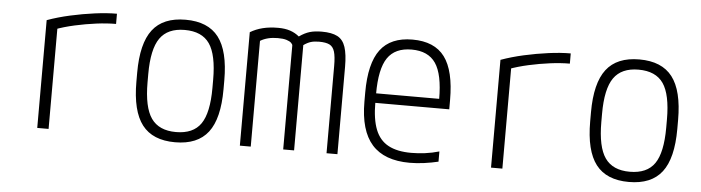

<svg xmlns="http://www.w3.org/2000/svg" viewBox="-39 -681 3079 843"><g transform="rotate(5 1500.0 -260.0)"><path d="M142 -475Q189 -492 243 -504Q297 -516 350 -523Q403 -530 447 -530V-485Q407 -485 360.5 -479Q314 -473 266.5 -462.5Q219 -452 179 -437L192 -462V0H142Z M750 10Q651 10 604.5 -50.5Q558 -111 558 -240V-280Q558 -409 604.5 -469.5Q651 -530 750 -530Q849 -530 895.5 -469.5Q942 -409 942 -280V-240Q942 -111 895.5 -50.5Q849 10 750 10ZM750 -35Q826 -35 859.5 -83.5Q893 -132 893 -242V-278Q893 -388 859.5 -436.5Q826 -485 750 -485Q675 -485 641 -436.5Q607 -388 607 -278V-242Q607 -132 641 -83.5Q675 -35 750 -35Z M1035 0V-500Q1060 -515 1090 -522.5Q1120 -530 1158 -530Q1188 -530 1210.5 -522.5Q1233 -515 1251 -500Q1275 -517 1297 -523.5Q1319 -530 1350 -530Q1394 -530 1419 -517Q1444 -504 1454.5 -472Q1465 -440 1465 -385V0H1417V-385Q1417 -426 1410.5 -447.5Q1404 -469 1388 -477Q1372 -485 1342 -485Q1321 -485 1306 -480.5Q1291 -476 1274 -464V0H1226V-458Q1226 -463 1219.5 -469.5Q1213 -476 1198.5 -480.5Q1184 -485 1160 -485Q1114 -485 1083 -466V0Z M1784 10Q1672 10 1617.5 -51.5Q1563 -113 1563 -240V-280Q1563 -409 1608.5 -469.5Q1654 -530 1750 -530Q1847 -530 1892 -469.5Q1937 -409 1937 -280V-239H1587V-281H1903L1889 -265V-279Q1889 -389 1856 -437.5Q1823 -486 1750 -486Q1677 -486 1644 -437.5Q1611 -389 1611 -279V-241Q1611 -167 1629 -121.5Q1647 -76 1686 -55Q1725 -34 1787 -34Q1817 -34 1848 -38Q1879 -42 1910 -51V-6Q1881 1 1848 5.5Q1815 10 1784 10Z M2142 -475Q2189 -492 2243 -504Q2297 -516 2350 -523Q2403 -530 2447 -530V-485Q2407 -485 2360.5 -479Q2314 -473 2266.5 -462.5Q2219 -452 2179 -437L2192 -462V0H2142Z M2750 10Q2651 10 2604.5 -50.5Q2558 -111 2558 -240V-280Q2558 -409 2604.5 -469.5Q2651 -530 2750 -530Q2849 -530 2895.5 -469.5Q2942 -409 2942 -280V-240Q2942 -111 2895.5 -50.5Q2849 10 2750 10ZM2750 -35Q2826 -35 2859.5 -83.5Q2893 -132 2893 -242V-278Q2893 -388 2859.5 -436.5Q2826 -485 2750 -485Q2675 -485 2641 -436.5Q2607 -388 2607 -278V-242Q2607 -132 2641 -83.5Q2675 -35 2750 -35Z"/></g></svg>

Font: M PLUS Code Latin Light
Style: Regular
Weight: 300
Designer: Coji Morishita
Foundry: UNDERFOREST DESIGN
Version: Version 1.002; ttfautohint (v1.8.3)